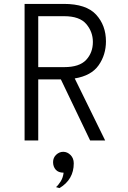

<svg xmlns="http://www.w3.org/2000/svg" viewBox="-20 -720 656 984"><path d="M363 -318 519 0H442L292 -313H176V0H106V-700H307Q422 -700 472.5 -645Q523 -590 523 -508Q523 -439 485.5 -385.5Q448 -332 363 -318ZM176 -376H309Q387 -376 421.5 -413Q456 -450 456 -505Q456 -557 422 -597Q388 -637 309 -637H176ZM267 239Q278 230 290.5 210.5Q303 191 306 165Q279 165 265.5 149.5Q252 134 252 111Q252 88 268 73Q284 58 304 58Q325 58 341.5 74.5Q358 91 358 117Q358 200 285 244Z"/></svg>

Font: Overpass Mono Light
Style: Regular
Weight: 300
Monospace: yes
Designer: Delve Withrington, Dave Bailey
Foundry: Delve Fonts
Version: Version 1.000;DELV;Overpass